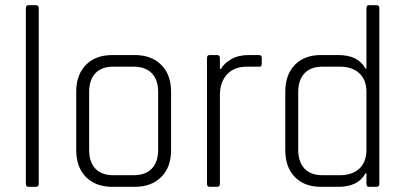

<svg xmlns="http://www.w3.org/2000/svg" viewBox="-20 -723 1563 743"><path d="M119 0H90Q80 0 80 -12V-691Q80 -703 90 -703H119Q130 -703 130 -691V-12Q130 0 119 0Z M501 0H415Q350 0 312.5 -38Q275 -76 275 -142V-368Q275 -434 312.5 -472Q350 -510 415 -510H501Q566 -510 604 -472Q642 -434 642 -368V-142Q642 -76 604 -38Q566 0 501 0ZM419 -45H497Q543 -45 567.5 -70.5Q592 -96 592 -143V-367Q592 -414 567.5 -439.5Q543 -465 497 -465H419Q373 -465 349 -439.5Q325 -414 325 -367V-143Q325 -96 349 -70.5Q373 -45 419 -45Z M820 0H791Q781 0 781 -12V-498Q781 -510 791 -510H820Q831 -510 831 -498V-456H835Q846 -477 874 -493.5Q902 -510 943 -510H982Q993 -510 993 -499V-475Q993 -464 982 -465H935Q886 -465 858.5 -435Q831 -405 831 -354V-12Q831 0 820 0Z M1289 0H1222Q1158 0 1121 -38Q1084 -76 1084 -142V-368Q1084 -434 1121 -472Q1158 -510 1222 -510H1289Q1366 -510 1394 -458H1398V-691Q1398 -703 1408 -703H1437Q1448 -703 1448 -691V-12Q1448 0 1437 0H1408Q1398 0 1398 -12V-52H1394Q1366 0 1289 0ZM1398 -143V-367Q1398 -414 1370.5 -439.5Q1343 -465 1295 -465H1228Q1182 -465 1158 -439Q1134 -413 1134 -366V-144Q1134 -97 1158 -71Q1182 -45 1228 -45H1295Q1343 -45 1370.5 -70.5Q1398 -96 1398 -143Z"/></svg>

Font: Rajdhani
Style: Regular
Weight: 400
Designer: Satya Rajpurohit, Jyotish Sonowal
Foundry: Indian Type Foundry
Version: Version 1.201 February 1, 2022